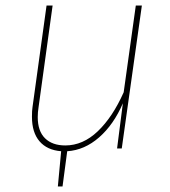

<svg xmlns="http://www.w3.org/2000/svg" viewBox="-20 -539 616 697"><path d="M495 -519 422 0H405L426 -164Q393 -87 340 -40.5Q287 6 224 10L207 138H190L202 10Q151 6 123.5 -26Q96 -58 96 -115Q96 -138 98 -150L149 -519H171L120 -150Q117 -131 117 -114Q117 -63 143.5 -37Q170 -11 217 -11Q281 -11 335 -62.5Q389 -114 429 -204L473 -519Z"/></svg>

Font: Fira Sans Thin
Style: Italic
Weight: 250
Italic angle: -8°
Designer: Carrois Corporate & Edenspiekermann AG
Foundry: Carrois Corporate GbR & Edenspiekermann AG
Version: Version 4.203